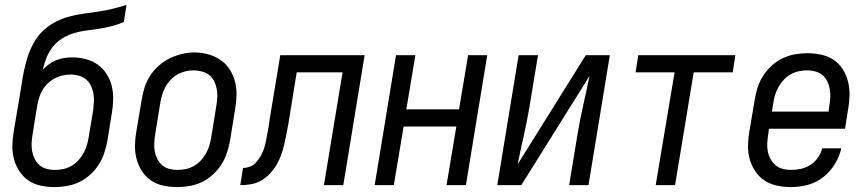

<svg xmlns="http://www.w3.org/2000/svg" viewBox="-20 -755 3540 783"><path d="M202 8Q174 8 146 2Q118 -4 96 -19Q74 -34 59 -57Q44 -80 37 -106.5Q30 -133 30.5 -162Q31 -191 36 -219L55 -332Q58 -350 61 -368Q64 -386 67 -404Q71 -433 77 -462.5Q83 -492 92 -521Q101 -550 116 -577.5Q131 -605 153 -627Q175 -649 203 -664Q231 -679 260.5 -687Q290 -695 319.5 -699Q349 -703 379 -707.5Q409 -712 438.5 -719Q468 -726 496 -735L485 -665Q461 -655 436 -648.5Q411 -642 385.5 -638Q360 -634 335 -631Q310 -628 285 -621Q260 -614 236.5 -600Q213 -586 196.5 -565.5Q180 -545 170 -520.5Q160 -496 155 -471Q167 -484 181 -494Q195 -504 210.5 -510Q226 -516 242 -518.5Q258 -521 274 -521Q302 -521 329.5 -514Q357 -507 378.5 -491.5Q400 -476 414.5 -453.5Q429 -431 435.5 -405Q442 -379 441.5 -350Q441 -321 436 -293L418 -181Q413 -155 405 -130.5Q397 -106 382.5 -83.5Q368 -61 347.5 -42.5Q327 -24 303 -12.5Q279 -1 253 3.5Q227 8 202 8ZM204 -62Q221 -62 237.5 -65.5Q254 -69 269.5 -77.5Q285 -86 297.5 -99Q310 -112 319 -127.5Q328 -143 333 -159Q338 -175 341 -192L360 -305Q362 -322 363 -339.5Q364 -357 361 -373.5Q358 -390 351 -405Q344 -420 331.5 -430.5Q319 -441 302.5 -446Q286 -451 269 -451Q252 -451 235.5 -447.5Q219 -444 204 -436Q189 -428 176 -416Q163 -404 154 -389Q145 -374 140 -358Q135 -342 132 -326L113 -208Q110 -190 109 -172.5Q108 -155 111 -138.5Q114 -122 121.5 -107Q129 -92 141 -81.5Q153 -71 169.5 -66.5Q186 -62 204 -62Z M702 8Q674 8 646 2Q618 -4 596 -19Q574 -34 559 -57Q544 -80 537 -106.5Q530 -133 530.5 -162Q531 -191 536 -219L558 -349Q562 -375 570 -399.5Q578 -424 592.5 -446.5Q607 -469 628 -487.5Q649 -506 673 -517.5Q697 -529 722 -535Q747 -541 773 -541Q802 -541 829 -533.5Q856 -526 878.5 -511Q901 -496 916 -473Q931 -450 938 -423.5Q945 -397 944.5 -368Q944 -339 939 -311L918 -181Q913 -155 905 -130.5Q897 -106 882.5 -83.5Q868 -61 847.5 -42.5Q827 -24 803 -12.5Q779 -1 753 3.5Q727 8 702 8ZM704 -62Q721 -62 737.5 -65.5Q754 -69 769.5 -77.5Q785 -86 797.5 -99Q810 -112 819 -127.5Q828 -143 833 -159Q838 -175 841 -192L862 -322Q865 -340 866 -357.5Q867 -375 864 -391.5Q861 -408 853.5 -423.5Q846 -439 833 -449Q820 -459 803.5 -463.5Q787 -468 769 -468Q752 -468 735.5 -464Q719 -460 704 -451.5Q689 -443 676.5 -430Q664 -417 655.5 -402Q647 -387 642 -370.5Q637 -354 634 -338L613 -208Q610 -190 609 -172.5Q608 -155 611 -138.5Q614 -122 621.5 -107Q629 -92 641 -81.5Q653 -71 669.5 -66.5Q686 -62 704 -62Z M960 0 971 -70Q984 -70 997 -74.5Q1010 -79 1020 -88.5Q1030 -98 1037.5 -109.5Q1045 -121 1050.5 -133.5Q1056 -146 1059.5 -158.5Q1063 -171 1065.5 -184Q1068 -197 1070 -209.5Q1072 -222 1075 -235Q1076 -242 1077 -249.5Q1078 -257 1079 -264L1123 -530H1467L1380 0H1301L1377 -460H1190L1156 -250Q1152 -229 1148 -207.5Q1144 -186 1139 -165Q1134 -144 1126.5 -123Q1119 -102 1107.5 -82.5Q1096 -63 1080 -46Q1064 -29 1044 -18Q1024 -7 1002.5 -3.5Q981 0 960 0Z M1508 0 1595 -530H1674L1637 -309H1852L1889 -530H1967L1880 0H1801L1841 -239H1626L1586 0Z M2008 0 2095 -530H2174L2139 -318Q2129 -259 2116 -201.5Q2103 -144 2091 -85L2369 -530H2467L2380 0H2301L2336 -212Q2346 -271 2359 -328.5Q2372 -386 2384 -445L2106 0Z M2654 0 2731 -460H2572L2583 -530H2979L2968 -460H2809L2733 0Z M3206 8Q3177 8 3149 2Q3121 -4 3098.5 -18.5Q3076 -33 3060.5 -56Q3045 -79 3037.5 -105.5Q3030 -132 3030.5 -161Q3031 -190 3036 -219L3058 -349Q3062 -375 3070 -399.5Q3078 -424 3092.5 -446.5Q3107 -469 3127.5 -487.5Q3148 -506 3172 -517.5Q3196 -529 3222 -533.5Q3248 -538 3273 -538Q3301 -538 3329 -532Q3357 -526 3379.5 -511Q3402 -496 3416.5 -473Q3431 -450 3438 -423.5Q3445 -397 3444.5 -368Q3444 -339 3439 -311L3426 -230H3116L3113 -208Q3110 -190 3109 -172.5Q3108 -155 3111 -138.5Q3114 -122 3122 -107Q3130 -92 3142.5 -81.5Q3155 -71 3171.5 -66.5Q3188 -62 3206 -62Q3226 -62 3246.5 -66.5Q3267 -71 3285 -82.5Q3303 -94 3315.5 -112Q3328 -130 3333 -150H3411Q3403 -116 3384 -85Q3365 -54 3336.5 -32Q3308 -10 3274 -1Q3240 8 3206 8ZM3128 -300H3359L3362 -322Q3365 -340 3366 -357.5Q3367 -375 3364 -391.5Q3361 -408 3354 -423Q3347 -438 3334.5 -448.5Q3322 -459 3305.5 -463.5Q3289 -468 3271 -468Q3255 -468 3238 -464.5Q3221 -461 3205.5 -452.5Q3190 -444 3177.5 -431Q3165 -418 3156 -402.5Q3147 -387 3142 -371Q3137 -355 3134 -338Z"/></svg>

Font: Iosevka Curly Oblique
Style: Regular
Weight: 400
Italic angle: -9°
Monospace: yes
Designer: Belleve Invis
Foundry: Belleve Invis
Version: Version 11.1.0; ttfautohint (v1.8.3)